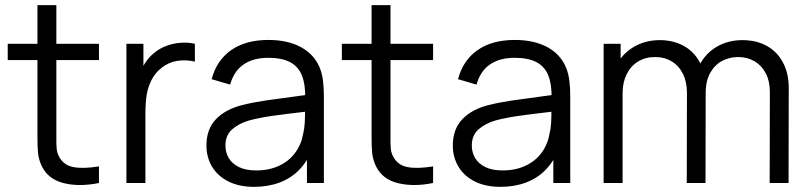

<svg xmlns="http://www.w3.org/2000/svg" viewBox="-20 -710 3140 745"><path d="M142.7 -64.3Q130.8 -88.8 127.9 -113.8Q125 -138.8 125.3 -181.5V-195.7V-690H198.7V-198.3V-182.3Q198.2 -149.8 199.9 -132.6Q201.7 -115.3 209.7 -101.3Q226.8 -69.3 264.2 -61.8Q301.5 -54.3 364 -64.3V0Q289 15.5 228.3 0.8Q167.7 -13.8 142.7 -64.3ZM10 -540H364V-477H10Z M470.5 -540H536.5V-410L523.5 -427Q532.5 -450.7 546.9 -471.1Q561.3 -491.5 578.5 -504.7Q598.8 -522.3 626.7 -532.4Q654.5 -542.5 683.2 -544.2Q711.8 -546 736.2 -540V-471Q702.8 -479 668.8 -474Q634.7 -469 606.8 -446.7Q581.2 -426.7 567.3 -398.4Q553.5 -370.2 548.8 -340.2Q544.2 -310.3 544.2 -269.3V0H470.5Z M781 -145Q781 -208.7 817.5 -247Q854 -285.3 918.3 -302Q960.7 -312.7 1009.7 -319.9Q1058.7 -327.2 1143 -338.2Q1168 -341.2 1190.7 -344.3L1164.3 -328.7Q1165.3 -382.8 1151.5 -417.3Q1137.7 -451.8 1105.7 -468.8Q1073.7 -485.7 1020.3 -485.7Q963.5 -485.7 925.7 -460.2Q887.8 -434.7 873 -381.7L801.3 -402.7Q820.3 -475.7 876.7 -515.3Q933 -555 1021.7 -555Q1096.2 -555 1147.8 -527.1Q1199.3 -499.2 1220.7 -447Q1229.8 -425 1233.2 -397.1Q1236.7 -369.2 1236.7 -335.3V0H1171V-135.7L1190 -127.3Q1171.3 -81.3 1139.3 -49.3Q1107.3 -17.3 1063.4 -1.2Q1019.5 15 965.7 15Q906.7 15 864.9 -6.6Q823.2 -28.2 802.1 -64.5Q781 -100.8 781 -145ZM1156.3 -190.7Q1161.2 -210.3 1162.4 -232.8Q1163.7 -255.2 1163.7 -285.5V-294.7L1191.7 -280L1158 -275.7Q1085.3 -267.3 1036 -260.3Q986.7 -253.3 948 -243Q907.2 -231.3 880.9 -208.2Q854.7 -185.2 854.7 -145Q854.7 -119.8 866.9 -97.9Q879.2 -76 906 -62.3Q932.8 -48.7 974 -48.7Q1024.2 -48.7 1062.8 -66.8Q1101.5 -84.8 1125.2 -117Q1149 -149.2 1156.3 -190.7Z M1439.2 -64.3Q1427.3 -88.8 1424.4 -113.8Q1421.5 -138.8 1421.8 -181.5V-195.7V-690H1495.2V-198.3V-182.3Q1494.7 -149.8 1496.4 -132.6Q1498.2 -115.3 1506.2 -101.3Q1523.3 -69.3 1560.7 -61.8Q1598 -54.3 1660.5 -64.3V0Q1585.5 15.5 1524.8 0.8Q1464.2 -13.8 1439.2 -64.3ZM1306.5 -540H1660.5V-477H1306.5Z M1737 -145Q1737 -208.7 1773.5 -247Q1810 -285.3 1874.3 -302Q1916.7 -312.7 1965.7 -319.9Q2014.7 -327.2 2099 -338.2Q2124 -341.2 2146.7 -344.3L2120.3 -328.7Q2121.3 -382.8 2107.5 -417.3Q2093.7 -451.8 2061.7 -468.8Q2029.7 -485.7 1976.3 -485.7Q1919.5 -485.7 1881.7 -460.2Q1843.8 -434.7 1829 -381.7L1757.3 -402.7Q1776.3 -475.7 1832.7 -515.3Q1889 -555 1977.7 -555Q2052.2 -555 2103.8 -527.1Q2155.3 -499.2 2176.7 -447Q2185.8 -425 2189.2 -397.1Q2192.7 -369.2 2192.7 -335.3V0H2127V-135.7L2146 -127.3Q2127.3 -81.3 2095.3 -49.3Q2063.3 -17.3 2019.4 -1.2Q1975.5 15 1921.7 15Q1862.7 15 1820.9 -6.6Q1779.2 -28.2 1758.1 -64.5Q1737 -100.8 1737 -145ZM2112.3 -190.7Q2117.2 -210.3 2118.4 -232.8Q2119.7 -255.2 2119.7 -285.5V-294.7L2147.7 -280L2114 -275.7Q2041.3 -267.3 1992 -260.3Q1942.7 -253.3 1904 -243Q1863.2 -231.3 1836.9 -208.2Q1810.7 -185.2 1810.7 -145Q1810.7 -119.8 1822.9 -97.9Q1835.2 -76 1862 -62.3Q1888.8 -48.7 1930 -48.7Q1980.2 -48.7 2018.8 -66.8Q2057.5 -84.8 2081.2 -117Q2105 -149.2 2112.3 -190.7Z M2844.2 -488.7Q2811.2 -488.7 2782.6 -473.9Q2754 -459.2 2736.1 -427.8Q2718.2 -396.3 2718.2 -348.3L2674.5 -361Q2672.8 -418.2 2696.8 -462.1Q2720.8 -506 2763.9 -530.2Q2807 -554.3 2860.8 -554.3Q2915 -554.3 2955.7 -531.7Q2996.3 -509 3018.4 -466.9Q3040.5 -424.8 3040.5 -368.3L3039.8 0H2966.5L2967.2 -354.3Q2967.2 -395.3 2951.3 -425.7Q2935.5 -456 2907.6 -472.3Q2879.7 -488.7 2844.2 -488.7ZM2322.2 -540H2388.2V-407H2395.8V0H2322.2ZM2521.2 -488.7Q2484.2 -488.7 2455.8 -471.2Q2427.3 -453.8 2411.6 -422.1Q2395.8 -390.3 2395.8 -348.3L2352.2 -372.3Q2352.2 -424 2376.6 -465.5Q2401 -507 2443.9 -530.7Q2486.8 -554.3 2540.2 -554.3Q2592.2 -554.3 2632.5 -532.2Q2672.8 -510.2 2695.5 -467.9Q2718.2 -425.7 2718.2 -366.3L2717.5 0H2644.8L2645.5 -349.7Q2645.5 -392 2630 -423.3Q2614.5 -454.7 2586.4 -471.7Q2558.3 -488.7 2521.2 -488.7Z"/></svg>

Font: Tap Sans
Style: Regular
Weight: 400
Designer: Tap Payments
Foundry: Tap Payments
Version: Version 1.001;Glyphs 3.1.2 (3151)